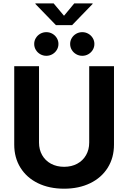

<svg xmlns="http://www.w3.org/2000/svg" viewBox="-20 -1126 772 1156"><path d="M65.7 -255.2V-727.5H214.9V-267.5Q214.9 -225.3 233.7 -192.2Q252.4 -159.1 286.7 -140.4Q321.1 -121.7 366 -121.7Q410.9 -121.7 445.1 -140.4Q479.4 -159.1 498.2 -192.2Q517.1 -225.3 517.1 -267.5V-727.5H666.3V-255.2Q666.3 -176.5 628.8 -116.4Q591.3 -56.2 523.1 -23Q455 10.1 366 10.1Q276.5 10.1 208.5 -23Q140.5 -56.2 103.1 -116.4Q65.7 -176.5 65.7 -255.2ZM402.3 -861.3Q402.3 -880.6 412.1 -896.8Q421.9 -913.1 438.7 -922.8Q455.5 -932.4 475.4 -932.4Q495.2 -932.4 512 -922.7Q528.7 -913.1 538.5 -896.8Q548.3 -880.6 548.3 -861.3Q548.3 -842 538.5 -825.7Q528.7 -809.4 512 -799.7Q495.2 -790 475.4 -790Q455.5 -790 438.7 -799.7Q421.8 -809.4 412 -825.7Q402.3 -842 402.3 -861.3ZM185.9 -861.3Q185.9 -880.6 195.7 -896.8Q205.5 -913.1 222.3 -922.8Q239.2 -932.4 259 -932.4Q278.9 -932.4 295.6 -922.7Q312.3 -913.1 322.1 -896.8Q331.9 -880.6 331.9 -861.3Q331.9 -842 322.1 -825.7Q312.3 -809.4 295.6 -799.7Q278.9 -790 259 -790Q239.2 -790 222.3 -799.7Q205.5 -809.4 195.7 -825.7Q185.9 -842 185.9 -861.3ZM365.4 -1031.1 427.1 -1105.5H537.5V-1102.2L414.1 -974.7H316.6L193.1 -1102.2V-1105.5H303Z"/></svg>

Font: Raveo Variable
Style: Regular
Weight: 400
Designer: Jakub Foglar, Rasmus Andersson (Inter)
Foundry: Jakubfoglar.com
Version: Version 1.000;Glyphs 3.2.3 (3260)